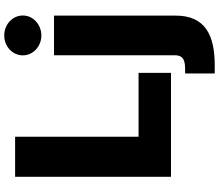

<svg xmlns="http://www.w3.org/2000/svg" viewBox="-83 -735 1022 896"><g transform="rotate(-90 428.0 -287.0)"><path d="M50.8 0H536.1V-151.4H237.8V-727.5H50.8ZM618.2 -545.9V17.1C618.2 50.8 603 65.9 555.2 65.9H533.2V204.1H571.3C710.9 204.1 803.7 160.2 803.2 20.5V-545.9ZM710.4 -605C761.7 -605 803.7 -643.6 803.7 -691.4C803.7 -739.7 761.7 -778.3 710.4 -778.3C659.2 -778.3 617.7 -739.7 617.7 -691.4C617.7 -643.6 659.2 -605 710.4 -605Z"/></g></svg>

Font: Raveo ExtraBold
Style: Regular
Weight: 800
Designer: Jakub Foglar, Rasmus Andersson (Inter)
Foundry: Jakubfoglar.com
Version: Version 1.100;Glyphs 3.2.3 (3260)